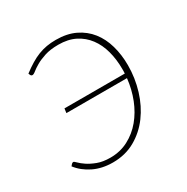

<svg xmlns="http://www.w3.org/2000/svg" viewBox="-124 -608 703 722"><g transform="rotate(-30 228.0 -247.5)"><path d="M57.5 -442.5Q78 -458 96.5 -469.2Q115 -480.5 133 -487.5Q151 -494.5 169.8 -497.8Q188.5 -501 210 -501Q258 -501 293.2 -484Q328.5 -467 351.8 -437.5Q375 -408 386.2 -368.2Q397.5 -328.5 397.5 -283Q397.5 -227.5 381.5 -175.2Q365.5 -123 335.8 -82.8Q306 -42.5 263.2 -18.2Q220.5 6 166.5 6Q119.5 6 82.8 -12Q46 -30 23.5 -59.5L30 -67Q31 -68 33 -69.2Q35 -70.5 37.5 -70.5Q40.5 -70.5 49 -61.8Q57.5 -53 73 -42.5Q88.5 -32 111.8 -23.2Q135 -14.5 167 -14.5Q210 -14.5 245.2 -33Q280.5 -51.5 306.5 -82.8Q332.5 -114 348.8 -155.2Q365 -196.5 370 -242.5H107L109.5 -261.5H371.5Q372 -266.5 372 -271.5Q372 -276.5 372 -282Q372 -323 362.2 -359.2Q352.5 -395.5 332.2 -422.5Q312 -449.5 281.5 -465Q251 -480.5 209 -480.5Q174 -480.5 149.5 -472.5Q125 -464.5 108.8 -455Q92.5 -445.5 82.8 -437.5Q73 -429.5 67.5 -430Q64.5 -430.5 63.2 -431.5Q62 -432.5 60.5 -435Z"/></g></svg>

Font: Lato Thin
Style: Italic
Weight: 200
Italic angle: -7°
Designer: Lukasz Dziedzic
Foundry: tyPoland Lukasz Dziedzic
Version: Version 2.007; 2014-02-27